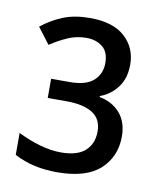

<svg xmlns="http://www.w3.org/2000/svg" viewBox="-59 -902 450 542"><g transform="rotate(10 165.5 -630.5)"><path d="M157 -853Q223 -853 257 -822Q291 -791 291 -743Q291 -703 271 -677Q251 -651 222 -641V-638Q259 -631 281 -605.5Q303 -580 303 -539Q303 -481 263 -444.5Q223 -408 140 -408Q106 -408 76 -414.5Q46 -421 17 -436V-499Q49 -483 81 -474Q113 -465 141 -465Q188 -465 210.5 -485.5Q233 -506 233 -541Q233 -577 206.5 -593.5Q180 -610 132 -610H78V-665H131Q178 -665 199.5 -684.5Q221 -704 221 -735Q221 -767 202.5 -781.5Q184 -796 157 -796Q129 -796 104.5 -785.5Q80 -775 54 -758L19 -804Q48 -827 80.5 -840Q113 -853 157 -853Z"/></g></svg>

Font: Noto Sans Display
Style: Regular
Weight: 400
Designer: Monotype Design Team
Foundry: Monotype Imaging Inc.
Version: Version 2.003